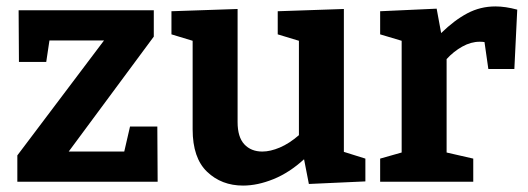

<svg xmlns="http://www.w3.org/2000/svg" viewBox="-20 -566 1645 598"><path d="M470 -172 471 0H34V-82L304 -440H134L124 -373H39L38 -534H459V-452L194 -94H367L385 -172Z M737 12Q670 12 625 -31Q580 -74 580 -163V-439L514 -459V-531L720 -538V-186Q720 -139 741 -116.5Q762 -94 797 -94Q822 -94 851.5 -106.5Q881 -119 911 -145V-439L845 -459V-531L1051 -538V-93L1118 -72V-1L942 7L927 -70Q881 -28 831.5 -8Q782 12 737 12Z M1164 0V-72L1231 -91V-439L1164 -459V-531L1340 -539L1354 -463Q1395 -503 1435.5 -524.5Q1476 -546 1523 -546Q1554 -546 1591 -536L1582 -351H1501L1489 -435Q1482 -436 1474 -436Q1447 -436 1420 -421Q1393 -406 1371 -382V-91L1454 -72V0Z"/></svg>

Font: Bitter
Style: Bold
Weight: 700
Designer: Sol Matas, and Bitter project Authors
Foundry: Sol Matas
Version: Version 2.001